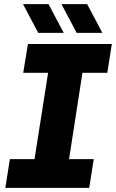

<svg xmlns="http://www.w3.org/2000/svg" viewBox="-20 -914 564 934"><path d="M6 0 28 -140H148L214 -560H93L116 -700H524L502 -560H381L316 -140H436L414 0ZM353 -754 279 -894H404L478 -754ZM166 -754 92 -894H216L290 -754Z"/></svg>

Font: MuseoModerno
Style: Bold Italic
Weight: 700
Italic angle: -9°
Designer: Pablo Cosgaya, Héctor Gatti, Marcela Romero, and the Authors of The MuseoModerno Project.
Foundry: Omnibus-Type Team
Version: Version 1.003